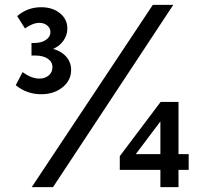

<svg xmlns="http://www.w3.org/2000/svg" viewBox="-20 -772 843 792"><path d="M198.7 0H110.8L610.4 -752H694.8ZM44.9 -420.4 73.2 -474.6Q109.9 -447.8 142.1 -447.8Q166 -447.8 181.2 -460.9Q196.3 -474.1 196.3 -494.6Q196.3 -517.1 177 -530Q157.7 -543 124 -543H109.9V-594.7H122.1Q150.9 -594.7 169.4 -607.4Q188 -620.1 188 -639.6Q188 -655.8 175 -666.7Q162.1 -677.7 142.6 -677.7Q115.7 -677.7 83 -654.8L50.8 -705.6Q93.3 -742.2 149.9 -742.2Q196.8 -742.2 227.3 -717.5Q257.8 -692.9 257.8 -654.3Q257.8 -627 241.9 -604.5Q226.1 -582 199.2 -570.3Q233.9 -560.5 253.7 -537.6Q273.4 -514.6 273.4 -483.4Q273.4 -440.4 238 -411.9Q202.6 -383.3 149.9 -383.3Q90.8 -383.3 44.9 -420.4ZM716.3 0H641.6V-71.3H474.1V-127.9L642.6 -351.6H716.3V-136.2H758.3V-71.3H716.3ZM540 -136.2H641.6V-271Z"/></svg>

Font: Kumbh Sans
Style: Bold
Weight: 700
Version: Version 1.005